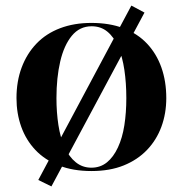

<svg xmlns="http://www.w3.org/2000/svg" viewBox="-20 -597 655 687"><path d="M497 -552 164 70 117 47 450 -577ZM307 -515Q372 -515 422 -496Q472 -477 506 -441Q540 -405 557.5 -355.5Q575 -306 575 -246Q575 -191 557.5 -143.5Q540 -96 506 -60.5Q472 -25 422.5 -5Q373 15 307 15Q241 15 190.5 -5Q140 -25 106.5 -60.5Q73 -96 56 -143.5Q39 -191 39 -246Q39 -306 57.5 -355.5Q76 -405 110.5 -441Q145 -477 195 -496Q245 -515 307 -515ZM308 -503Q265 -503 237 -469Q209 -435 195.5 -377Q182 -319 182 -246Q182 -195 189 -149.5Q196 -104 211.5 -70Q227 -36 251 -16.5Q275 3 307 3Q339 3 362.5 -16Q386 -35 402 -69.5Q418 -104 425 -149Q432 -194 432 -246Q432 -300 425 -347Q418 -394 403 -429Q388 -464 364.5 -483.5Q341 -503 308 -503Z"/></svg>

Font: Kalnia Thin Medium
Style: Regular
Weight: 500
Version: Version 1.105